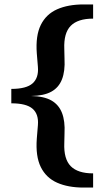

<svg xmlns="http://www.w3.org/2000/svg" viewBox="-20 -719 471 866"><path d="M400 -635Q331 -635 299 -602.5Q267 -570 270 -498L271 -454Q274 -398 259.5 -361Q245 -324 211.5 -305.5Q178 -287 120 -286H31V-318Q99 -318 127 -343Q155 -368 151 -417L146 -478Q140 -558 164 -606.5Q188 -655 237.5 -677Q287 -699 357 -699H400ZM357 127Q287 127 237.5 105Q188 83 164 34.5Q140 -14 146 -94L151 -155Q155 -204 127 -228.5Q99 -253 31 -253V-286H120Q178 -285 211.5 -266Q245 -247 259.5 -210Q274 -173 271 -117L270 -74Q267 -2 299 30.5Q331 63 400 63V127Z"/></svg>

Font: Montagu Slab 120pt Medium
Style: Regular
Weight: 500
Designer: Florian Karsten
Foundry: Florian Karsten
Version: Version 1.000